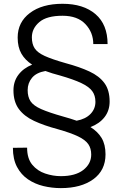

<svg xmlns="http://www.w3.org/2000/svg" viewBox="-20 -741 649 1003"><path d="M531.2 65.4Q531.2 148.9 467.5 195.3Q403.8 241.7 297.9 241.7Q251.5 241.7 206.8 231Q162.1 220.2 126.2 195.8Q90.3 171.4 68.8 130.9Q47.4 90.3 47.4 31.2L121.6 30.3Q121.6 86.9 148.4 119.4Q175.3 151.9 216.1 165.5Q256.8 179.2 297.9 179.2Q373.5 179.2 415 147Q456.5 114.7 456.5 66.4Q456.5 34.2 441.2 12Q425.8 -10.3 387.7 -28.6Q349.6 -46.9 280.8 -66.4Q209.5 -85.4 157.7 -109.6Q106 -133.8 78.1 -171.9Q50.3 -210 50.3 -269Q50.3 -315.9 76.2 -350.3Q102.1 -384.8 147.9 -403.3Q111.3 -426.8 91.8 -460.7Q72.3 -494.6 72.3 -544.9Q72.3 -625 136 -673.1Q199.7 -721.2 306.6 -721.2Q416 -721.2 479 -667Q542 -612.8 542 -510.7H467.3Q467.3 -571.8 426 -615.2Q384.8 -658.7 306.6 -658.7Q224.1 -658.7 185.3 -625.5Q146.5 -592.3 146.5 -545.9Q146.5 -511.2 160.9 -488.8Q175.3 -466.3 213.6 -448.7Q252 -431.2 322.8 -411.1Q395.5 -391.6 447 -367.7Q498.5 -343.8 525.6 -306.9Q552.7 -270 552.7 -210.4Q552.7 -163.6 526.4 -129.4Q500 -95.2 452.6 -77.1Q490.7 -53.7 511 -19.8Q531.2 14.2 531.2 65.4ZM309.6 -132.3Q328.6 -127 346.4 -121.6Q364.3 -116.2 380.4 -110.4Q427.2 -119.1 452.9 -145.8Q478.5 -172.4 478.5 -209Q478.5 -242.2 461.7 -265.1Q444.8 -288.1 404.5 -307.1Q364.3 -326.2 293 -346.7Q272.5 -352.1 253.4 -357.9Q234.4 -363.8 217.3 -370.1Q169.9 -361.8 147.2 -334.5Q124.5 -307.1 124.5 -270Q124.5 -234.9 139.6 -211.9Q154.8 -189 195.1 -171.1Q235.4 -153.3 309.6 -132.3Z"/></svg>

Font: Vazirmatn FD Light
Style: Regular
Weight: 300
Designer: Saber Rastikerdar
Foundry: Saber Rastikerdar
Version: Version 33.003